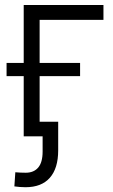

<svg xmlns="http://www.w3.org/2000/svg" viewBox="-20 -556 462 783"><path d="M401.9 -535.6V-475.1H141.6V0H76.7V-535.6ZM6.8 -245.6V-299.3H306.6V-245.6ZM84 207.5Q71.8 207.5 60.1 206.5Q48.3 205.6 38.6 204.1L42.5 146.5Q52.7 147.5 63.5 147.9Q74.2 148.4 85 148.4Q117.7 148.4 135.7 127.4Q153.8 106.4 153.8 62V0H111.3V-59.6H217.3V57.1Q217.3 130.4 183.3 168.9Q149.4 207.5 84 207.5Z"/></svg>

Font: Inter 20pt Light
Style: Regular
Weight: 300
Version: Version 4.001;git-66647c0bb